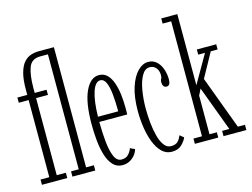

<svg xmlns="http://www.w3.org/2000/svg" viewBox="-102 -924 1457 1109"><g transform="rotate(-15 627.0 -369.5)"><path d="M24 0V-31.5H76.5V-492.5H17.5V-523.5H76.5V-554.5Q76.5 -617.5 87.8 -656.2Q99 -695 117.5 -715.2Q136 -735.5 159.2 -742.8Q182.5 -750 206.5 -750H296.5V-31.5H343V0H206.5V-31.5H252.5V-719H206.5Q154.5 -719 137.8 -675.2Q121 -631.5 121 -550V-523.5H192V-492.5H121V-31.5H175.5V0Z M504.5 11Q470 11 447.8 -13Q425.5 -37 413.2 -76.8Q401 -116.5 396.2 -165Q391.5 -213.5 391.5 -262.5Q391.5 -391.5 422.8 -459.2Q454 -527 505 -527Q535 -527 554.5 -507.2Q574 -487.5 585.2 -454.8Q596.5 -422 601 -383.2Q605.5 -344.5 605.5 -306.5Q605.5 -296 605.5 -285.5Q605.5 -275 605 -265H438Q438.5 -201.5 444 -146Q449.5 -90.5 464.2 -56.2Q479 -22 507 -22Q535 -22 549.8 -39.2Q564.5 -56.5 569.5 -73L597 -60Q589.5 -31.5 564 -10.2Q538.5 11 504.5 11ZM505 -496Q475 -496 457.5 -442.2Q440 -388.5 438.5 -296H559.5Q559.5 -351.5 555 -396.8Q550.5 -442 538.8 -469Q527 -496 505 -496Z M799.5 10Q764.5 10 739.8 -14.8Q715 -39.5 699.2 -80.2Q683.5 -121 676.2 -170Q669 -219 669 -267Q669 -350.5 687.8 -408.5Q706.5 -466.5 736.5 -496.8Q766.5 -527 799.5 -527Q829.5 -527 849.8 -508Q870 -489 880 -459.8Q890 -430.5 890 -399Q890 -361.5 867 -361.5Q855 -361.5 849 -370.5Q843 -379.5 843 -393Q843 -406.5 847.5 -412.5Q852 -418.5 852 -434.5Q852 -461.5 837.8 -478.2Q823.5 -495 800.5 -495Q771.5 -495 753 -462.2Q734.5 -429.5 725.8 -378Q717 -326.5 717 -269.5Q717 -228.5 721.2 -185.2Q725.5 -142 735.2 -105Q745 -68 761.8 -45.2Q778.5 -22.5 803 -22.5Q829 -22.5 843 -35.5Q857 -48.5 865 -71L888.5 -52Q880.5 -32.5 859.2 -11.2Q838 10 799.5 10Z M938.5 0V-31.5H989.5V-719H938.5V-750H1034.5V-324.5L1131 -492.5H1090.5V-523.5H1206.5V-492.5H1165.5L1086 -348.5L1204 -31.5H1246.5V0H1110V-31.5H1153L1053 -300L1034.5 -262.5V-31.5H1078.5V0Z"/></g></svg>

Font: Imbue 10pt ExtraLight
Style: Regular
Weight: 200
Designer: Tyler Finck
Foundry: Etcetera Type Company
Version: Version 1.102; ttfautohint (v1.8.3)